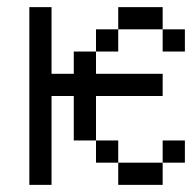

<svg xmlns="http://www.w3.org/2000/svg" viewBox="-20 -520 540 540"><path d="M500 -62.5V-125H437.5V-62.5H312.5V0H437.5V-62.5ZM437.5 -250V-312.5H250V-375H187.5V-312.5H125V-500H62.5Q62.5 -500 62.5 0H125Q125 0 125 -250H187.5Q187.5 -250 187.5 -125H250V-62.5H312.5V-125H250Q250 -125 250 -250ZM500 -375V-437.5H437.5V-375ZM250 -375H312.5V-437.5H250ZM312.5 -437.5H437.5V-500H312.5Z"/></svg>

Font: UnifontExMono
Style: Regular
Weight: 500
Version: Version 15.0.06